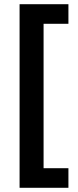

<svg xmlns="http://www.w3.org/2000/svg" viewBox="-20 -734 370 912"><path d="M305 158H73V-714H305V-621H187V65H305Z"/></svg>

Font: Noto Sans Javanese SemiBold
Style: Regular
Weight: 600
Version: Version 2.004